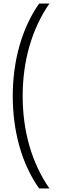

<svg xmlns="http://www.w3.org/2000/svg" viewBox="-20 -820 329 1084"><path d="M52 -278C52 -78 103 106 201 244H259C157 96 108 -83 108 -278C108 -472 158 -654 259 -800H201C105 -663 52 -480 52 -278Z"/></svg>

Font: Noto Sans Malayalam SemiCondensed Light
Style: Regular
Weight: 300
Width: 4
Designer: Jelle Bosma - Monotype Design Team
Foundry: Monotype Imaging Inc.
Version: Version 2.104